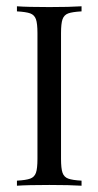

<svg xmlns="http://www.w3.org/2000/svg" viewBox="-20 -591 313 611"><path d="M239.5 -554.8Q210.5 -553.2 197.2 -548.4Q183.9 -543.5 179 -529.8Q174.2 -516.1 174.2 -485.5V-85.5Q174.2 -54.8 179 -41.1Q183.9 -27.4 197.2 -22.6Q210.5 -17.7 239.5 -16.1V0Q202.4 -2.4 137.1 -2.4Q67.7 -2.4 33.9 0V-16.1Q62.9 -17.7 76.2 -22.6Q89.5 -27.4 94.4 -41.1Q99.2 -54.8 99.2 -85.5V-485.5Q99.2 -516.1 94.4 -529.8Q89.5 -543.5 76.2 -548.4Q62.9 -553.2 33.9 -554.8V-571Q67.7 -568.5 137.1 -568.5Q201.6 -568.5 239.5 -571Z"/></svg>

Font: Playfair Display
Style: Regular
Weight: 400
Designer: Claus Eggers Sørensen
Foundry: Claus Eggers Sørensen
Version: Version 1.005; ttfautohint (v1.2) -l 10 -r 42 -G 200 -x 21 -